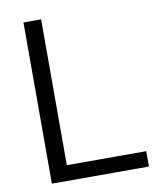

<svg xmlns="http://www.w3.org/2000/svg" viewBox="-83 -804 703 868"><g transform="rotate(-10 268.0 -370.0)"><path d="M84.5 0V-740H165.5V-70.5H530V0Z"/></g></svg>

Font: Encode Sans SC Condensed Thin
Style: Regular
Weight: 400
Version: Version 3.002